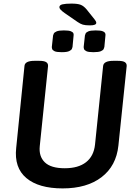

<svg xmlns="http://www.w3.org/2000/svg" viewBox="-20 -1040 752 1067"><path d="M480 -899Q454 -899 440.5 -903Q427 -907 411 -918L340 -967Q323 -979 316.5 -986.5Q310 -994 310 -1000Q310 -1012 327.5 -1016Q345 -1020 377 -1020Q411 -1020 428 -1013.5Q445 -1007 461 -988L505 -933Q515 -921 515 -913Q515 -899 480 -899ZM499 -750Q471 -750 460 -755.5Q449 -761 447 -767.5Q445 -774 445 -779L452 -843Q453 -846 455.5 -853Q458 -860 470.5 -865.5Q483 -871 512 -871Q540 -871 551.5 -866Q563 -861 565 -854Q567 -847 566 -843L560 -779Q559 -774 556 -767.5Q553 -761 540.5 -755.5Q528 -750 499 -750ZM323 -750Q294 -750 283 -755.5Q272 -761 270 -767.5Q268 -774 268 -779L275 -843Q276 -847 279 -853.5Q282 -860 294.5 -865.5Q307 -871 335 -871Q363 -871 374.5 -866Q386 -861 388 -854.5Q390 -848 389 -843L383 -779Q382 -775 379.5 -768.5Q377 -762 364.5 -756Q352 -750 323 -750ZM328 7Q195 7 126.5 -50.5Q58 -108 70 -218L116 -673Q118 -702 172 -702H197Q226 -702 237 -694.5Q248 -687 247 -673L201 -228Q195 -171 229 -138Q263 -105 340 -105Q415 -105 458 -138.5Q501 -172 508 -236L553 -673Q556 -702 610 -702H634Q663 -702 674 -694.5Q685 -687 684 -673L638 -231Q626 -118 544.5 -55.5Q463 7 328 7Z"/></svg>

Font: Asap SemiBold
Style: Italic
Weight: 600
Italic angle: -6°
Designer: Pablo Cosgaya
Foundry: Omnibus-Type
Version: Version 3.001; ttfautohint (v1.8.3)